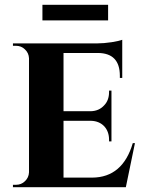

<svg xmlns="http://www.w3.org/2000/svg" viewBox="-20 -781 603 801"><path d="M157 -761H431V-696H157ZM505 0H34V-10H46Q69 -10 84 -25Q100 -40 101 -62V-538Q100 -560 84 -575Q69 -590 46 -590H34V-600H386Q413 -600 446 -605Q477 -610 490 -615V-456H480V-465Q480 -559 389 -560H245V-317H359Q393 -318 414 -341Q435 -362 435 -397V-403H445V-191H435V-198Q435 -232 415 -254Q394 -276 360 -277H245V-40H365Q492 -41 534 -184H543Z"/></svg>

Font: Cinzel Bold(RUS BY LYAJKA)
Style: Regular
Weight: 700
Designer: Natanael Gama
Version: Version 1.001;PS 001.001;hotconv 1.0.56;makeotf.lib2.0.21325